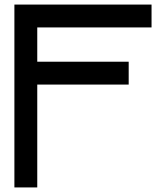

<svg xmlns="http://www.w3.org/2000/svg" viewBox="-20 -820 687 840"><path d="M43 -800V-700V-550V-450V0H143V-450H543V-550H143V-700H643V-800H143Z"/></svg>

Font: Serreria Sobria
Style: Medium
Weight: 500
Version: Version 001.000